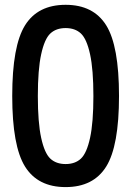

<svg xmlns="http://www.w3.org/2000/svg" viewBox="-20 -760 540 790"><path d="M313 -622.1Q289.1 -644.5 250 -644.5Q210.9 -644.5 187 -622.1Q163.1 -599.6 149.4 -536.6Q135.7 -473.6 135.7 -364.7Q135.7 -255.9 149.4 -192.9Q163.1 -129.9 187 -107.4Q210.9 -85 250 -85Q289.1 -85 313 -107.4Q336.9 -129.9 350.6 -192.9Q364.3 -255.9 364.3 -364.7Q364.3 -473.6 350.6 -536.6Q336.9 -599.6 313 -622.1ZM417 -74.7Q364.3 9.8 250 9.8Q135.7 9.8 83 -74.7Q30.3 -159.2 30.3 -365.2Q30.3 -571.3 83 -655.8Q135.7 -740.2 250 -740.2Q364.3 -740.2 417 -655.8Q469.7 -571.3 469.7 -365.2Q469.7 -159.2 417 -74.7Z"/></svg>

Font: Rounded Mgen+ 2m medium
Style: Regular
Weight: 500
Designer: [Source Han Sans]
Ryoko NISHIZUKA  (kana & ideographs); Paul D. Hunt (Latin, Greek & Cyrillic); Wenlong ZHANG  (bopomofo
Version: Version 1.059.20150602